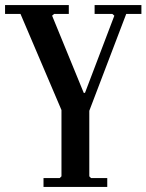

<svg xmlns="http://www.w3.org/2000/svg" viewBox="-30 -489 579 759"><path d="M344 -469H529V-434H469L323 -51V208L330 215H394V250H142V215H206L213 208V-54L51 -434H-10V-469H242V-434H184L176 -427L301 -122H306L422 -427L414 -434H344Z"/></svg>

Font: Brygada 1918 SemiBold
Style: Regular
Weight: 600
Designer: Mateusz Machalski | Borys Kosmynka | Przemek Hoffer
Foundry: NIEPODLEGLA 2018
Version: Version 3.006